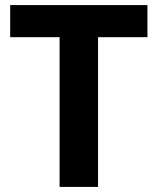

<svg xmlns="http://www.w3.org/2000/svg" viewBox="-20 -734 619 754"><path d="M365 0H214V-588H20V-714H559V-588H365Z"/></svg>

Font: Noto Sans Cham
Style: Regular
Weight: 400
Designer: Monotype Design Team
Foundry: Monotype Imaging Inc.
Version: Version 2.002